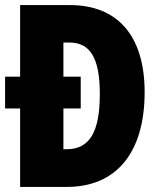

<svg xmlns="http://www.w3.org/2000/svg" viewBox="-20 -734 627 754"><path d="M255 -714H59V-433H0V-308H59V0H243C437 0 548 -135 548 -372C548 -593 442 -714 255 -714ZM252 -567C332 -567 372 -510 372 -365C372 -216 332 -148 242 -148H229V-308H297V-433H229V-567Z"/></svg>

Font: Noto Sans Ethiopic ExtraCondensed Black
Style: Regular
Weight: 900
Width: 2
Designer: Monotype Design Team
Foundry: Monotype Imaging Inc.
Version: Version 2.102